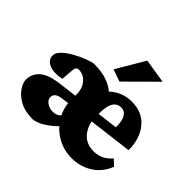

<svg xmlns="http://www.w3.org/2000/svg" viewBox="-157 -850 1048 1048"><g transform="rotate(45 366.5 -326.5)"><path d="M211.9 7.8Q151.4 7.8 111.3 -14.6Q71.3 -37.1 52.2 -66.9Q33.2 -96.7 33.2 -118.2Q33.2 -165 67.9 -195.3Q102.5 -225.6 185.5 -235.4L588.9 -285.2L564.5 -249V-289.1Q564.5 -335 549.8 -357.4Q535.2 -379.9 509.8 -379.9Q491.2 -379.9 476.6 -369.6Q461.9 -359.4 454.1 -335Q446.3 -310.5 446.3 -266.6V-244.1Q446.3 -185.5 479 -144.5Q511.7 -103.5 570.3 -103.5Q601.6 -103.5 627.9 -115.7Q654.3 -127.9 676.8 -154.3L710 -123Q685.5 -59.6 632.3 -25.9Q579.1 7.8 512.7 7.8Q450.2 7.8 398.4 -22.5Q346.7 -52.7 316.4 -103.5Q286.1 -154.3 286.1 -215.8V-258.8Q286.1 -290 273.9 -313.5Q261.7 -336.9 242.2 -349.6Q222.7 -362.3 199.2 -362.3Q190.4 -362.3 184.6 -356.9Q178.7 -351.6 176.8 -335L170.9 -262.7Q111.3 -251 77.1 -267.1Q43 -283.2 43 -315.4Q43 -336.9 65.9 -358.9Q88.9 -380.9 121.6 -398.9Q154.3 -417 186 -429.2Q217.8 -441.4 236.3 -443.4Q305.7 -443.4 354 -421.9Q402.3 -400.4 428.7 -357.4H368.2Q396.5 -397.5 436.5 -420.4Q476.6 -443.4 527.3 -443.4Q610.4 -443.4 656.2 -387.2Q702.1 -331.1 702.1 -243.2L249 -186.5Q218.8 -182.6 207 -172.4Q195.3 -162.1 195.3 -146.5Q195.3 -125 216.3 -111.8Q237.3 -98.6 259.8 -98.6Q282.2 -98.6 296.9 -108.4Q311.5 -118.2 328.1 -137.7L360.4 -87.9Q329.1 -52.7 300.3 -31.7Q271.5 -10.7 248.5 -1.5Q225.6 7.8 211.9 7.8ZM402.3 -472.7 332 -497.1 428.7 -661.1 569.3 -638.7Z"/></g></svg>

Font: Crimson Pro Black
Style: Regular
Weight: 900
Designer: Jacques Le Bailly
Foundry: Baron von Fonthausen
Version: Version 1.003